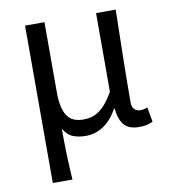

<svg xmlns="http://www.w3.org/2000/svg" viewBox="-77 -553 715 799"><g transform="rotate(-10 281.0 -153.5)"><path d="M82 179V-486H164V-189Q164 -124 184.5 -91.5Q205 -59 253 -59Q269 -59 285 -62.5Q301 -66 317 -76.5Q333 -87 349 -105.5Q365 -124 382 -154V-486H465Q463 -387 461 -285Q459 -183 459 -95Q459 -75 469 -65.5Q479 -56 495 -56Q507 -56 524 -62L535 0Q524 5 510.5 8.5Q497 12 477 12Q435 12 414.5 -10.5Q394 -33 389 -82H387Q361 -35 326.5 -12.5Q292 10 252 10Q223 10 199 1Q175 -8 158 -37Q158 -1 158.5 26.5Q159 54 160 78Q161 102 162 126Q163 150 165 179Z"/></g></svg>

Font: SourceSansPro
Style: Book
Weight: 400
Designer: Paul D. Hunt
Foundry: Adobe Systems Incorporated
Version: Version 2.021;PS 2.000;hotconv 1.0.86;makeotf.lib2.5.63406